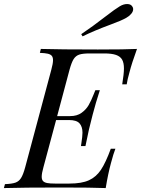

<svg xmlns="http://www.w3.org/2000/svg" viewBox="-55 -957 717 977"><path d="M0 0ZM482.4 -873.5Q531.7 -911.6 554.2 -924.8Q573.2 -936.5 592.3 -936.5Q613.3 -936.5 620.6 -919.9Q622.6 -915.5 622.6 -910.2Q622.6 -897.9 612.1 -886Q601.6 -874 587.4 -866.2Q563 -852.1 507.8 -832Q424.8 -801.3 365.2 -772L358.4 -783.2Q416.5 -822.3 482.4 -873.5ZM642.1 -708Q615.7 -635.7 604 -589.8Q592.8 -550.8 589.8 -527.8H566.9Q575.7 -581.5 575.7 -608.4Q575.7 -637.2 566.4 -653.6Q557.1 -669.9 535.4 -677.5Q513.7 -685.1 475.1 -685.1H401.9Q366.2 -685.1 348.4 -679.2Q330.6 -673.3 319.8 -656.5Q309.1 -639.6 298.8 -602.1L235.8 -366.2H301.8Q336.9 -366.2 359.9 -382.8Q382.8 -399.4 395.8 -421.6Q408.7 -443.8 421.9 -477.5Q429.2 -496.6 430.2 -498H453.1Q431.6 -432.1 416.5 -373.5L412.1 -356Q398.9 -309.1 379.9 -213.9H356.9L358.9 -226.6Q364.7 -264.6 364.7 -281.7Q364.7 -312.5 349.6 -329.3Q334.5 -346.2 295.9 -346.2H230.5L166 -106Q157.2 -74.7 157.2 -57.6Q157.2 -43 164.1 -35.6Q170.9 -28.3 185.1 -25.6Q199.2 -22.9 225.1 -22.9H297.9Q360.4 -22.9 397.2 -39.6Q434.1 -56.2 458.5 -92.8Q482.9 -129.4 508.8 -200.2H532.2Q522.5 -175.8 509.8 -127.9Q495.1 -74.2 482.9 0Q415 -2.9 253.9 -2.9Q62 -2.9 -35.2 0L-29.8 -20Q6.3 -21.5 23.9 -27.8Q41.5 -34.2 52.2 -51.3Q63 -68.4 73.2 -106L206.1 -602.1Q214.8 -633.8 214.8 -650.9Q214.8 -665.5 208.3 -673.1Q201.7 -680.7 187.7 -683.8Q173.8 -687 147.9 -688L152.8 -708Q251 -705.1 442.9 -705.1Q583 -705.1 642.1 -708Z"/></svg>

Font: TypoPRO Playfair Display SC
Style: Italic
Weight: 400
Italic angle: -14°
Designer: Claus Eggers Sørensen
Foundry: Claus Eggers Sørensen
Version: Version 1.004;PS 001.004;hotconv 1.0.70;makeotf.lib2.5.58329